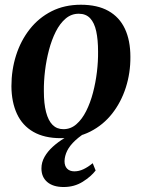

<svg xmlns="http://www.w3.org/2000/svg" viewBox="-20 -556 584 790"><path d="M312.5 -536.5Q381 -536.5 426.2 -511Q471.5 -485.5 494 -437.5Q516.5 -389.5 516.5 -322Q517 -256.5 497.8 -196.2Q478.5 -136 441.8 -89Q405 -42 351.8 -14.8Q298.5 12.5 230 12.5Q162.5 12.5 117.2 -13.5Q72 -39.5 49.8 -87.5Q27.5 -135.5 27 -201Q27 -268 46.2 -328.5Q65.5 -389 102.5 -436Q139.5 -483 192.5 -509.8Q245.5 -536.5 312.5 -536.5ZM304 -499.5Q273.5 -499.5 250 -479.5Q226.5 -459.5 209.5 -425.8Q192.5 -392 181.5 -350.2Q170.5 -308.5 165.2 -264.5Q160 -220.5 160.5 -180.5Q160.5 -130 169.5 -95Q178.5 -60 196.2 -42.2Q214 -24.5 241 -24.5Q271 -24.5 294.2 -44.8Q317.5 -65 334.5 -98.8Q351.5 -132.5 362.5 -174.2Q373.5 -216 378.8 -260Q384 -304 383.5 -343.5Q383.5 -392 376 -427Q368.5 -462 351 -480.8Q333.5 -499.5 304 -499.5ZM242 213.5Q198.5 213.5 174.5 193Q150.5 172.5 150.5 137Q150.5 112 163.2 89.5Q176 67 197.5 47.5Q219 28 245.8 11.8Q272.5 -4.5 300.5 -18L319.5 -31.5L349 -20.5Q312.5 0.5 289.8 21.8Q267 43 256.5 64.2Q246 85.5 245.5 107Q245.5 127 256.2 138Q267 149 286 149Q305 149 323.5 140.2Q342 131.5 361.5 115.5L373.5 145.5Q355 170 320.5 191.8Q286 213.5 242 213.5Z"/></svg>

Font: Merriweather 96pt SemiBold
Style: Italic
Weight: 600
Italic angle: -7.8°
Version: Version 2.101